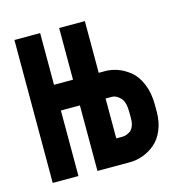

<svg xmlns="http://www.w3.org/2000/svg" viewBox="-82 -574 613 648"><g transform="rotate(-15 225.0 -250.0)"><path d="M270.5 -89.8H293Q298.3 -89.8 304.2 -91.6Q310.1 -93.3 317.9 -97.9Q325.7 -102.5 330.8 -114Q335.9 -125.5 335.9 -142.1V-164.6Q335.9 -200.2 321.5 -214.6Q307.1 -229 293 -229H270.5ZM114.3 0H24.4V-499.5H114.3V-318.8H180.7V-499.5H270.5V-318.8H293Q314.9 -318.8 336.7 -311Q358.4 -303.2 379.2 -286.4Q399.9 -269.5 412.8 -238Q425.8 -206.5 425.8 -164.6V-142.1Q425.8 -106 413.8 -77.6Q401.9 -49.3 382.3 -33Q362.8 -16.6 340.1 -8.3Q317.4 0 293 0H180.7V-229H114.3Z"/></g></svg>

Font: Anka/Coder Narrow
Style: Bold
Weight: 700
Width: 3
Monospace: yes
Version: Version 001.100